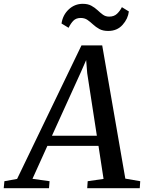

<svg xmlns="http://www.w3.org/2000/svg" viewBox="-86 -985 758 1005"><path d="M-66.5 0 -63 -36.5 3.5 -48.5 340.5 -747.5H449L570 -50L648 -36.5L645.5 0H370.5L373 -36.5L456 -48.5L429.5 -221.5H162L84 -49L173.5 -36.5L170.5 0ZM338.5 -610 186 -274.5H421L370.5 -602L365 -670.5ZM236 -862Q242.5 -906.5 273.8 -935.8Q305 -965 347.5 -965Q374 -965 392.2 -955Q410.5 -945 424.5 -931.8Q438.5 -918.5 452.5 -908.2Q466.5 -898 485.5 -898Q511 -898 526.5 -912.8Q542 -927.5 552 -947.5L588.5 -925Q584 -886.5 555.5 -854.8Q527 -823 480.5 -823Q452.5 -823 434 -833.2Q415.5 -843.5 401 -857Q386.5 -870.5 371.8 -880.8Q357 -891 336.5 -891Q312.5 -891 298.5 -877Q284.5 -863 273 -839.5Z"/></svg>

Font: Merriweather Text Regular
Style: Italic
Weight: 400
Italic angle: -7.8°
Designer: Eben Sorkin
Foundry: Eben Sorkin
Version: Version 2.100; ttfautohint (v1.7.19-72a1) -l 8 -r 50 -G 200 